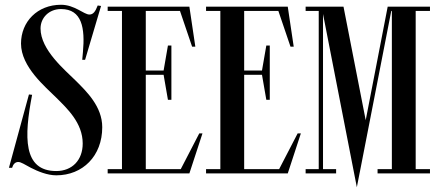

<svg xmlns="http://www.w3.org/2000/svg" viewBox="-20 -728 1850 806"><path d="M216.2 8C327.2 8 409.2 -73 409.2 -194C409.2 -281 343.2 -344 298.2 -389C253.2 -434 150.2 -518 150.2 -608.5C150.2 -652.8 185 -690 236.2 -690C324.8 -690 337.2 -609 328.2 -510L325.2 -477H337.2L404.2 -703L390.2 -705C380.2 -679 371.2 -667 355.2 -667C332.2 -667 293.2 -708 236.2 -708C137.2 -708 68.2 -637 68.2 -545C68.2 -447 171.2 -363 216.2 -318C261.2 -273 327.2 -212.5 327.2 -125.5C327.2 -56 283 -10 216.2 -10C76.2 -10 80.8 -153.5 114.8 -330L101.5 -331.5L17.5 -23.5H30.8C34.8 -37.5 42.8 -47.5 55.8 -48C68.2 -48.5 83.8 -37 109.8 -23.5C138.8 -8.5 179.2 8 216.2 8Z M738.8 -18H592V-414H666.8L685 -309H699.5V-537H685L666.8 -432H592V-682H735.6L786.5 -532H800L775 -700H432V-682H492V-18H432V0H775L830 -168H816.5Z M1151.8 -18H1005V-414H1079.8L1098 -309H1112.5V-537H1098L1079.8 -432H1005V-682H1148.6L1199.5 -532H1213L1188 -700H845V-682H905V-18H845V0H1188L1243 -168H1229.5Z M1785 -682V-700H1607.5L1515.2 -223.5L1422 -700H1263V-682H1318V-18H1263V0H1391V-18H1336V-669.3L1478 58L1489.9 -3.1H1490L1622.5 -682.1H1625V-18.1H1565V-0.1H1785V-18.1H1725V-682.1Z"/></svg>

Font: Picaflor 24 pt
Style: Regular
Weight: 400
Designer: Ariel Martín Pérez
Foundry: Tunera Type Foundry
Version: Version 1.000;hotconv 1.0.109;makeotfexe 2.5.65596